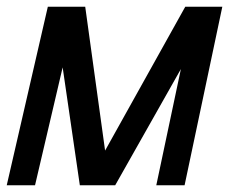

<svg xmlns="http://www.w3.org/2000/svg" viewBox="-40 -550 680 570"><path d="M-20 0 102 -530H213L272 -103L510 -530H620L508 0H424L497 -345L302 0H197L146 -350L64 0Z"/></svg>

Font: Geist Mono
Style: Italic
Weight: 400
Italic angle: -12°
Monospace: yes
Designer: Basement.studio, Andrés Briganti, Mateo Zaragoza
Foundry: Basement.studio, Vercel, Andrés Briganti, Guido Ferreyra, Mateo Zaragoza
Version: Version 1.500